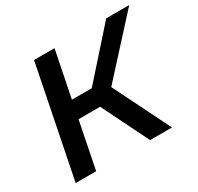

<svg xmlns="http://www.w3.org/2000/svg" viewBox="-149 -878 1088 1055"><g transform="rotate(-30 394.5 -350.0)"><path d="M45 0 185 -700H315L256 -407H382L643 -700H789L478 -359L656 0H517L371 -296H234L175 0Z"/></g></svg>

Font: Montserrat SemiBold
Style: Italic
Weight: 600
Italic angle: -11.3°
Designer: Julieta Ulanovsky
Foundry: Julieta Ulanovsky
Version: Version 9.000; ttfautohint (v1.8.4.7-5d5b)